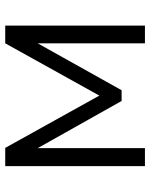

<svg xmlns="http://www.w3.org/2000/svg" viewBox="58 -618 561 716"><g transform="rotate(-90 338.0 -260.5)"><path d="M339 -170 534 -521H600V0H534V-400L359 -87H319L143 -400V0H76V-521H144Z"/></g></svg>

Font: Boldmen
Style: Regular
Weight: 400
Designer: Matt McInerney, Pablo Impallari, Rodrigo Fuenzalida
Foundry: LIVING CONCEPT
Version: Version 1.000